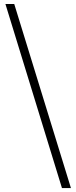

<svg xmlns="http://www.w3.org/2000/svg" viewBox="-20 -792 392 986"><path d="M344.3 173.9H298.2L7.8 -771.6H53.1Z"/></svg>

Font: Noto Serif TC
Style: Regular
Weight: 200
Designer: Ryoko NISHIZUKA 西塚涼子 (kana & ideographs); Frank Grießhammer (Latin, Greek & Cyrillic); Wenlong ZHANG 张文龙 (bopomofo); San
Foundry: Adobe
Version: Version 2.001;hotconv 1.1.0;makeotfexe 2.6.0